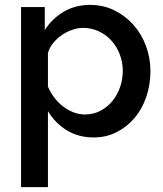

<svg xmlns="http://www.w3.org/2000/svg" viewBox="-20 -552 668 785"><path d="M363 10Q300 10 252 -20Q204 -50 176 -98V213H66V-523H163V-429Q193 -476 240.5 -504Q288 -532 348 -532Q402 -532 447 -510Q492 -488 525 -451Q558 -414 576.5 -365Q595 -316 595 -262Q595 -205 578 -155.5Q561 -106 530 -69.5Q499 -33 456.5 -11.5Q414 10 363 10ZM327 -84Q362 -84 390.5 -99Q419 -114 439.5 -139Q460 -164 471 -196Q482 -228 482 -262Q482 -298 469.5 -330Q457 -362 435.5 -386Q414 -410 384 -424Q354 -438 319 -438Q298 -438 275 -430Q252 -422 232 -408Q212 -394 197 -375.5Q182 -357 176 -335V-198Q186 -174 202 -153Q218 -132 237.5 -117Q257 -102 280 -93Q303 -84 327 -84Z"/></svg>

Font: IngvarSans
Style: Regular
Weight: 600
Version: Version 3.000